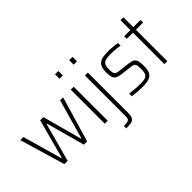

<svg xmlns="http://www.w3.org/2000/svg" viewBox="-88 -1291 2035 2035"><g transform="rotate(-45 929.5 -273.5)"><path d="M182 0 31 -510H78L204 -67H210L329 -510H377L497 -67H503L628 -510H673L523 0H474L355 -433H349L231 0Z M785 -676V-743H835V-676ZM788 0V-510H832V0Z M997 -676V-743H1047V-676ZM913 196V160Q953 160 971.5 155Q990 150 995 137.5Q1000 125 1000 103V-510H1044V91Q1044 128 1036.5 149.5Q1029 171 1013 181Q997 191 972.5 193.5Q948 196 913 196Z M1349 8Q1325 8 1297 6.5Q1269 5 1243 2.5Q1217 0 1196 -3V-43Q1221 -40 1241 -38Q1261 -36 1279.5 -34.5Q1298 -33 1317 -32Q1336 -31 1358 -31Q1406 -31 1430.5 -42Q1455 -53 1463 -75.5Q1471 -98 1471 -134Q1471 -174 1466.5 -193.5Q1462 -213 1448 -220.5Q1434 -228 1406 -231L1280 -246Q1241 -251 1219.5 -264Q1198 -277 1190 -303Q1182 -329 1182 -372Q1182 -421 1194 -450Q1206 -479 1228.5 -494Q1251 -509 1283.5 -513.5Q1316 -518 1356 -518Q1378 -518 1402.5 -516.5Q1427 -515 1450 -512.5Q1473 -510 1491 -506V-466Q1469 -471 1446.5 -473.5Q1424 -476 1399 -477.5Q1374 -479 1345 -479Q1309 -479 1282.5 -473Q1256 -467 1241 -446Q1226 -425 1226 -378Q1226 -343 1231 -324.5Q1236 -306 1250.5 -298Q1265 -290 1292 -287L1415 -273Q1457 -268 1478 -256Q1499 -244 1507 -216Q1515 -188 1515 -135Q1515 -93 1505.5 -65Q1496 -37 1476 -21Q1456 -5 1425 1.5Q1394 8 1349 8Z M1681 0V-471H1589V-510H1681V-658H1725V-510H1833V-471H1725V0Z"/></g></svg>

Font: Saira SemiCondensed ExtraLight
Style: Regular
Weight: 250
Width: 4
Designer: Hector Gatti with collaboration of the Omnibus-Type team
Foundry: Omnibus-Type
Version: Version 1.101